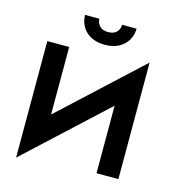

<svg xmlns="http://www.w3.org/2000/svg" viewBox="-134 -1024 1056 1170"><g transform="rotate(15 394.0 -439.5)"><path d="M257 -914H347Q347 -889 365 -869Q383 -849 419 -849Q456 -849 473.5 -869Q491 -889 491 -914H582Q582 -875 563 -842Q544 -809 508 -789Q472 -769 419 -769Q367 -769 330.5 -789Q294 -809 275.5 -842Q257 -875 257 -914ZM214 -700V-274L712 -735V0H574V-426L76 35V-700Z"/></g></svg>

Font: Von Semi
Style: Regular
Weight: 600
Version: Version 4.000; ttfautohint (v1.8.4.7-5d5b)